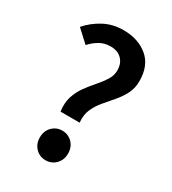

<svg xmlns="http://www.w3.org/2000/svg" viewBox="-171 -774 786 878"><g transform="rotate(30 222.0 -335.0)"><path d="M157 -215Q151 -259 162 -293Q173 -327 193.5 -355Q214 -383 236 -408Q258 -433 273 -457Q288 -481 288 -508Q288 -544 266.5 -566Q245 -588 207 -588Q176 -588 151 -574Q126 -560 104 -536L40 -595Q73 -633 119 -657.5Q165 -682 221 -682Q299 -682 349.5 -640Q400 -598 400 -516Q400 -478 384.5 -448Q369 -418 346.5 -392Q324 -366 302 -340Q280 -314 267 -284Q254 -254 258 -215ZM208 12Q177 12 155.5 -10Q134 -32 134 -66Q134 -100 155.5 -122Q177 -144 208 -144Q240 -144 261.5 -122Q283 -100 283 -66Q283 -32 261.5 -10Q240 12 208 12Z"/></g></svg>

Font: Source Sans Pro SemiBold
Style: Regular
Weight: 600
Designer: Paul D. Hunt
Foundry: Adobe Systems Incorporated
Version: Version 2.045;hotconv 1.0.109;makeotfexe 2.5.65596